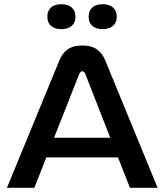

<svg xmlns="http://www.w3.org/2000/svg" viewBox="-20 -896 785 916"><path d="M263 -607 13 0H144L201 -145H543L600 0H732L482 -608C464 -651 434 -679 373 -679C311 -679 281 -651 263 -607ZM206 -815C206 -780 229 -757 273 -757C316 -757 340 -780 340 -815V-817C340 -853 316 -876 273 -876C229 -876 206 -853 206 -817ZM238 -239 358 -543C363 -554 369 -556 373 -556C376 -556 382 -554 387 -543L506 -239ZM403 -815C403 -780 426 -757 470 -757C513 -757 537 -780 537 -815V-817C537 -853 513 -876 470 -876C426 -876 403 -853 403 -817Z"/></svg>

Font: LT Wave Medium
Style: Regular
Weight: 500
Designer: Daniel Lyons
Version: Version 2.5 (Glyphs App)